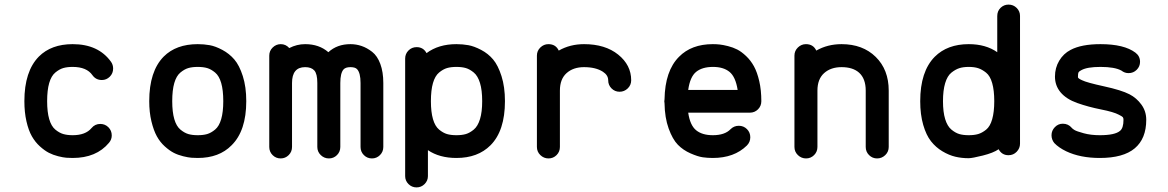

<svg xmlns="http://www.w3.org/2000/svg" viewBox="-20 -669 5080 835"><path d="M185 -229Q185 -182 194 -151Q203 -120 220.5 -105.5Q238 -91 255.5 -86Q273 -81 296 -81Q352 -81 378 -112Q393 -130 416 -130Q437 -130 451.5 -115.5Q466 -101 466 -80Q466 -62 454 -48Q399 18 296 18Q282 18 268.5 17Q255 16 233 10.5Q211 5 192.5 -4.5Q174 -14 153.5 -32.5Q133 -51 118.5 -76.5Q104 -102 95 -141.5Q86 -181 86 -229Q86 -359 149 -423Q203 -477 296 -477Q408 -477 463 -400Q472 -387 472 -371Q472 -350 457.5 -335.5Q443 -321 423 -321Q397 -321 382 -342Q357 -378 296 -378Q272 -378 255 -373Q238 -368 220.5 -353.5Q203 -339 194 -308Q185 -277 185 -229Z M951 -229Q951 -277 942 -308Q933 -339 915.5 -353.5Q898 -368 881 -373Q864 -378 840 -378Q816 -378 799 -373Q782 -368 764.5 -353.5Q747 -339 738 -308Q729 -277 729 -229Q729 -182 738 -151Q747 -120 764.5 -105.5Q782 -91 799 -86Q816 -81 840 -81Q864 -81 881 -86Q898 -91 915.5 -105.5Q933 -120 942 -151Q951 -182 951 -229ZM840 18Q826 18 812.5 17Q799 16 776.5 10.5Q754 5 735.5 -4.5Q717 -14 696.5 -32.5Q676 -51 662 -76.5Q648 -102 638.5 -141.5Q629 -181 629 -229Q629 -359 692 -423Q746 -477 840 -477Q867 -477 892 -472.5Q917 -468 947 -452Q977 -436 999 -410.5Q1021 -385 1036 -338Q1051 -291 1051 -229Q1051 -100 987 -37Q933 18 840 18Z M1151 -427Q1151 -448 1166 -462.5Q1181 -477 1201 -477Q1223 -477 1238 -460Q1271 -477 1307 -477Q1368 -477 1408 -442Q1446 -477 1504 -477Q1529 -477 1552.5 -469Q1576 -461 1598.5 -443.5Q1621 -426 1634 -391Q1647 -356 1647 -308V-30Q1647 -9 1632.5 5.5Q1618 20 1597.5 20Q1577 20 1562.5 5.5Q1548 -9 1548 -30V-308Q1548 -352 1533 -368Q1525 -377 1504 -377Q1483 -377 1474 -367Q1460 -351 1460 -308V-30Q1460 -9 1445.5 5.5Q1431 20 1410.5 20Q1390 20 1375 5.5Q1360 -9 1360 -30V-308Q1360 -348 1347 -362.5Q1334 -377 1307 -377Q1250 -377 1250 -308V-30Q1250 -9 1235.5 5.5Q1221 20 1200.5 20Q1180 20 1165.5 5.5Q1151 -9 1151 -30Z M2077 -229Q2077 -277 2067.5 -308Q2058 -339 2040.5 -353.5Q2023 -368 2006 -373Q1989 -378 1965 -378Q1941 -378 1924 -373Q1907 -368 1889.5 -353.5Q1872 -339 1863 -308Q1854 -277 1854 -229Q1854 -182 1863 -151Q1872 -120 1889.5 -105.5Q1907 -91 1924 -86Q1941 -81 1965 -81Q1989 -81 2006 -86Q2023 -91 2040.5 -105.5Q2058 -120 2067.5 -151Q2077 -182 2077 -229ZM1965 -477Q1992 -477 2017 -472.5Q2042 -468 2072.5 -452Q2103 -436 2124.5 -410.5Q2146 -385 2161 -338Q2176 -291 2176 -229Q2176 -100 2113 -37Q2058 18 1965 18Q1891 18 1841 -16V97Q1841 117 1826.5 131.5Q1812 146 1791.5 146Q1771 146 1756.5 131.5Q1742 117 1742 97V-414Q1742 -435 1756.5 -449.5Q1771 -464 1792 -464Q1821 -464 1835 -438Q1887 -477 1965 -477Z M2315 -427Q2315 -448 2330 -462.5Q2345 -477 2365 -477Q2397 -477 2410 -449Q2459 -477 2520 -477Q2612 -477 2668.5 -431.5Q2725 -386 2725 -320Q2725 -320 2725 -320Q2725 -299 2710 -284.5Q2695 -270 2674.5 -270Q2654 -270 2639.5 -284.5Q2625 -299 2625 -320Q2625 -320 2625 -320Q2625 -342 2602 -357Q2571 -377 2520 -377Q2473 -377 2444 -351Q2415 -325 2415 -275V-30Q2415 -9 2400.5 5.5Q2386 20 2365.5 20Q2345 20 2330 5.5Q2315 -9 2315 -30Z M3188 -278Q3179 -335 3152.5 -356.5Q3126 -378 3081 -378Q3034 -378 3007.5 -356.5Q2981 -335 2973 -278ZM2973 -179Q2981 -124 3007.5 -102.5Q3034 -81 3080 -81Q3132 -81 3157 -107Q3172 -122 3193 -122Q3214 -122 3228.5 -107.5Q3243 -93 3243 -72Q3243 -51 3228 -36Q3173 18 3080 18Q3057 18 3036 15Q3015 12 2983 -2Q2951 -16 2928 -39.5Q2905 -63 2888 -110Q2871 -157 2870 -220Q2869 -224 2869 -228.5Q2869 -233 2870 -237Q2872 -361 2933 -422Q2987 -477 3080 -477Q3095 -477 3109.5 -475.5Q3124 -474 3146 -468.5Q3168 -463 3186.5 -453.5Q3205 -444 3225 -425Q3245 -406 3259 -380.5Q3273 -355 3282 -316Q3291 -277 3291 -229Q3291 -208 3276.5 -193.5Q3262 -179 3241 -179Z M3435 -427Q3435 -448 3450 -462.5Q3465 -477 3485 -477Q3517 -477 3530 -449Q3579 -477 3640 -477Q3732 -477 3788.5 -421.5Q3845 -366 3845 -275V-30Q3845 -9 3830 5.5Q3815 20 3794.5 20Q3774 20 3759.5 5.5Q3745 -9 3745 -30V-275Q3745 -327 3716 -353Q3689 -377 3640 -377Q3593 -377 3564 -351Q3535 -325 3535 -275V-30Q3535 -9 3520.5 5.5Q3506 20 3485.5 20Q3465 20 3450 5.5Q3435 -9 3435 -30Z M4304 -229Q4304 -276 4295 -307.5Q4286 -339 4268.5 -353Q4251 -367 4234 -372.5Q4217 -378 4193 -378Q4169 -378 4152 -372.5Q4135 -367 4117.5 -353Q4100 -339 4090.5 -307.5Q4081 -276 4081 -229Q4081 -182 4090.5 -151Q4100 -120 4117.5 -105.5Q4135 -91 4152 -86Q4169 -81 4193 -81Q4217 -81 4234 -86Q4251 -91 4268.5 -105Q4286 -119 4295 -150.5Q4304 -182 4304 -229ZM4317 -599Q4317 -621 4331.5 -635Q4346 -649 4366 -649Q4387 -649 4401.5 -634.5Q4416 -620 4416 -600V-44Q4416 -24 4401.5 -9Q4387 6 4366 6Q4337 6 4323 -20Q4300 -4 4254 7.5Q4208 19 4193 19Q4192 19 4192 19Q4162 19 4134.5 12.5Q4107 6 4078.5 -11Q4050 -28 4029 -54.5Q4008 -81 3995 -126Q3982 -171 3982 -229Q3982 -358 4045 -422Q4100 -477 4193 -477Q4267 -477 4317 -442Z M4766 -477Q4869 -477 4918 -440Q4938 -425 4938 -400Q4938 -380 4923.5 -365.5Q4909 -351 4888 -351Q4871 -351 4857 -362Q4828 -378 4766 -378Q4708 -378 4683 -364Q4673 -359 4670.5 -354.5Q4668 -350 4668 -336Q4668 -334 4668 -333Q4668 -328 4686 -320Q4706 -310 4781.5 -293.5Q4857 -277 4892 -259Q4923 -243 4944 -214Q4965 -185 4965 -148Q4965 -66 4915 -24Q4865 18 4763 18Q4678 18 4617 -11Q4584 -27 4565 -47Q4553 -62 4553 -81Q4553 -101 4567.5 -116Q4582 -131 4602 -131Q4626 -131 4641 -113Q4644 -109 4653 -103.5Q4662 -98 4693 -89.5Q4724 -81 4763 -81Q4829 -81 4851 -100Q4866 -112 4866 -148Q4866 -156 4863 -159.5Q4860 -163 4846 -170Q4824 -182 4768.5 -193Q4713 -204 4665 -221Q4617 -238 4592 -268Q4568 -297 4568 -336Q4568 -374 4586.5 -405Q4605 -436 4636 -452Q4683 -477 4766 -477Z"/></svg>

Font: Brass Mono
Style: Bold
Weight: 700
Monospace: yes
Version: Version 1.100; ttfautohint (v1.8.3) -l 8 -r 50 -G 200 -x 14 